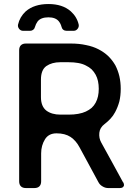

<svg xmlns="http://www.w3.org/2000/svg" viewBox="-20 -953 685 973"><path d="M317.4 -796.9H353.5Q365.2 -796.9 373 -806.6Q380.9 -816.4 378.9 -828.1Q370.1 -867.2 338.9 -895.5Q296.9 -932.6 225.6 -932.6Q153.3 -932.6 110.4 -895.5Q80.1 -867.2 71.3 -828.1Q69.3 -816.4 77.1 -806.6Q85 -796.9 96.7 -796.9H132.8Q141.6 -796.9 148.4 -802.2Q155.3 -807.6 157.2 -816.4Q161.1 -831.1 170.9 -844.7Q187.5 -865.2 225.6 -865.2Q261.7 -865.2 278.3 -844.7Q288.1 -832 292 -816.4Q293.9 -807.6 300.8 -802.2Q307.6 -796.9 317.4 -796.9ZM493.2 -230.5Q480.5 -252.9 483.4 -280.3Q486.3 -306.6 509.8 -324.2Q526.4 -336.9 540 -351.6Q553.7 -366.2 563.5 -384.8Q577.1 -410.2 585 -439.5Q591.8 -468.8 591.8 -502.9Q591.8 -536.1 585 -566.4Q578.1 -595.7 564.5 -622.1Q549.8 -647.5 529.3 -668Q507.8 -688.5 479.5 -703.1Q451.2 -717.8 416 -724.6Q380.9 -732.4 338.9 -732.4Q262.7 -732.4 111.3 -732.4Q94.7 -732.4 85.9 -723.6Q77.1 -714.8 77.1 -698.2Q77.1 -476.6 77.1 -34.2Q77.1 -17.6 85.9 -8.8Q94.7 0 111.3 0Q126 0 154.3 0Q170.9 0 179.7 -8.8Q188.5 -17.6 188.5 -34.2Q188.5 -81.1 188.5 -175.8Q188.5 -215.8 208 -247.1Q226.6 -277.3 266.6 -277.3Q309.6 -277.3 337.9 -258.8Q365.2 -240.2 382.8 -207Q406.2 -164.1 433.6 -113.3Q461.9 -61.5 478.5 -30.3Q485.4 -16.6 499 -8.8Q512.7 0 528.3 0Q547.9 0 586.9 0Q601.6 0 606.4 -8.8Q608.4 -11.7 608.4 -15.6Q608.4 -21.5 604.5 -29.3Q603.5 -29.3 603.5 -29.3Q584 -64.5 551.8 -124Q519.5 -182.6 493.2 -230.5ZM415 -387.7Q398.4 -379.9 376 -376Q354.5 -372.1 328.1 -372.1Q313.5 -372.1 286.1 -372.1Q242.2 -372.1 214.8 -392.6Q187.5 -414.1 187.5 -460.9Q187.5 -490.2 187.5 -549.8Q187.5 -598.6 214.8 -618.2Q243.2 -637.7 285.2 -637.7Q298.8 -637.7 327.1 -637.7Q354.5 -637.7 376 -633.8Q398.4 -629.9 415 -621.1Q431.6 -613.3 444.3 -601.6Q456.1 -589.8 464.8 -574.2Q472.7 -559.6 476.6 -542Q480.5 -523.4 480.5 -502.9Q480.5 -482.4 476.6 -464.8Q472.7 -447.3 464.8 -432.6Q464.8 -432.6 464.8 -432.6Q457 -418 444.3 -406.2Q431.6 -395.5 415 -387.7Z"/></svg>

Font: DeepSea
Style: Medium
Weight: 500
Designer: Stem
Version: Version 3.019;git-0a5106e0b